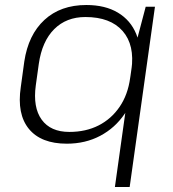

<svg xmlns="http://www.w3.org/2000/svg" viewBox="-20 -567 692 767"><path d="M247 7Q144 7 95.5 -52Q47 -111 63 -219L77 -321Q93 -428 157.5 -487.5Q222 -547 325 -547Q400 -547 451 -516.5Q502 -486 524.5 -430.5Q547 -375 536 -298L528 -247Q517 -170 478.5 -113Q440 -56 380.5 -24.5Q321 7 247 7ZM257 -40Q323 -40 374 -66Q425 -92 458 -140.5Q491 -189 500 -256L505 -288Q519 -387 470 -443Q421 -499 321 -499Q245 -499 196.5 -450.5Q148 -402 135 -312L123 -226Q111 -138 146.5 -89Q182 -40 257 -40ZM599 -540 498 180H439L515 -362L562 -540Z"/></svg>

Font: Pathway Extreme 28pt ExtraLight
Style: Italic
Weight: 250
Italic angle: -8°
Designer: Eduardo Rodriguez Tunni
Foundry: Eduardo Rodriguez Tunni
Version: Version 1.001;gftools[0.9.26]